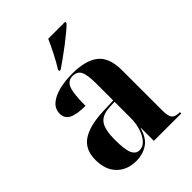

<svg xmlns="http://www.w3.org/2000/svg" viewBox="-221 -879 1001 1001"><g transform="rotate(-45 280.0 -378.0)"><path d="M190 10Q123 10 82.5 -31Q42 -72 42 -145Q42 -221 94 -256.5Q146 -292 250 -296L327 -299V-421Q327 -488 314 -513.5Q301 -539 268 -539Q232 -539 218.5 -505Q205 -471 205 -381Q143 -381 112 -396Q81 -411 81 -447Q81 -482 107 -504.5Q133 -527 177 -538Q221 -549 274 -549Q372 -549 421.5 -510.5Q471 -472 471 -378V-82Q471 -39 483 -24.5Q495 -10 527 -10H530V0H328V-95H326Q309 -36 272.5 -13Q236 10 190 10ZM241 -18Q267 -18 286 -39.5Q305 -61 316 -95.5Q327 -130 327 -170V-289L286 -287Q231 -284 209.5 -252Q188 -220 188 -149Q188 -75 201 -46.5Q214 -18 241 -18ZM237 -616Q258 -649 279 -690.5Q300 -732 315 -766H440V-756Q428 -743 404.5 -723.5Q381 -704 353 -682.5Q325 -661 297 -641Q269 -621 247 -606H237Z"/></g></svg>

Font: Noto Serif Display SemiCondensed
Style: Bold
Weight: 700
Width: 4
Designer: Monotype Design Team
Foundry: Monotype Imaging Inc.
Version: Version 2.009